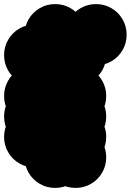

<svg xmlns="http://www.w3.org/2000/svg" viewBox="-70 -820 640 940"><path d="M150 -50Q150 -91 170 -125.5Q190 -160 224.5 -180Q259 -200 300 -200Q341 -200 375.5 -180Q410 -160 430 -125.5Q450 -91 450 -50Q450 -9 430 25.5Q410 60 375.5 80Q341 100 300 100Q259 100 224.5 80Q190 60 170 25.5Q150 -9 150 -50ZM150 -150Q150 -191 170 -225.5Q190 -260 224.5 -280Q259 -300 300 -300Q341 -300 375.5 -280Q410 -260 430 -225.5Q450 -191 450 -150Q450 -109 430 -74.5Q410 -40 375.5 -20Q341 0 300 0Q259 0 224.5 -20Q190 -40 170 -74.5Q150 -109 150 -150ZM150 -250Q150 -291 170 -325.5Q190 -360 224.5 -380Q259 -400 300 -400Q341 -400 375.5 -380Q410 -360 430 -325.5Q450 -291 450 -250Q450 -209 430 -174.5Q410 -140 375.5 -120Q341 -100 300 -100Q259 -100 224.5 -120Q190 -140 170 -174.5Q150 -209 150 -250ZM150 -350Q150 -391 170 -425.5Q190 -460 224.5 -480Q259 -500 300 -500Q341 -500 375.5 -480Q410 -460 430 -425.5Q450 -391 450 -350Q450 -309 430 -274.5Q410 -240 375.5 -220Q341 -200 300 -200Q259 -200 224.5 -220Q190 -240 170 -274.5Q150 -309 150 -350ZM-50 -350Q-50 -391 -30 -425.5Q-10 -460 24.5 -480Q59 -500 100 -500Q141 -500 175.5 -480Q210 -460 230 -425.5Q250 -391 250 -350Q250 -309 230 -274.5Q210 -240 175.5 -220Q141 -200 100 -200Q59 -200 24.5 -220Q-10 -240 -30 -274.5Q-50 -309 -50 -350ZM-50 -250Q-50 -291 -30 -325.5Q-10 -360 24.5 -380Q59 -400 100 -400Q141 -400 175.5 -380Q210 -360 230 -325.5Q250 -291 250 -250Q250 -209 230 -174.5Q210 -140 175.5 -120Q141 -100 100 -100Q59 -100 24.5 -120Q-10 -140 -30 -174.5Q-50 -209 -50 -250ZM-50 -150Q-50 -191 -30 -225.5Q-10 -260 24.5 -280Q59 -300 100 -300Q141 -300 175.5 -280Q210 -260 230 -225.5Q250 -191 250 -150Q250 -109 230 -74.5Q210 -40 175.5 -20Q141 0 100 0Q59 0 24.5 -20Q-10 -40 -30 -74.5Q-50 -109 -50 -150ZM50 -50Q50 -91 70 -125.5Q90 -160 124.5 -180Q159 -200 200 -200Q241 -200 275.5 -180Q310 -160 330 -125.5Q350 -91 350 -50Q350 -9 330 25.5Q310 60 275.5 80Q241 100 200 100Q159 100 124.5 80Q90 60 70 25.5Q50 -9 50 -50ZM250 -650Q250 -691 270 -725.5Q290 -760 324.5 -780Q359 -800 400 -800Q441 -800 475.5 -780Q510 -760 530 -725.5Q550 -691 550 -650Q550 -609 530 -574.5Q510 -540 475.5 -520Q441 -500 400 -500Q359 -500 324.5 -520Q290 -540 270 -574.5Q250 -609 250 -650ZM150 -550Q150 -591 170 -625.5Q190 -660 224.5 -680Q259 -700 300 -700Q341 -700 375.5 -680Q410 -660 430 -625.5Q450 -591 450 -550Q450 -509 430 -474.5Q410 -440 375.5 -420Q341 -400 300 -400Q259 -400 224.5 -420Q190 -440 170 -474.5Q150 -509 150 -550ZM50 -650Q50 -691 70 -725.5Q90 -760 124.5 -780Q159 -800 200 -800Q241 -800 275.5 -780Q310 -760 330 -725.5Q350 -691 350 -650Q350 -609 330 -574.5Q310 -540 275.5 -520Q241 -500 200 -500Q159 -500 124.5 -520Q90 -540 70 -574.5Q50 -609 50 -650ZM-50 -550Q-50 -591 -30 -625.5Q-10 -660 24.5 -680Q59 -700 100 -700Q141 -700 175.5 -680Q210 -660 230 -625.5Q250 -591 250 -550Q250 -509 230 -474.5Q210 -440 175.5 -420Q141 -400 100 -400Q59 -400 24.5 -420Q-10 -440 -30 -474.5Q-50 -509 -50 -550Z"/></svg>

Font: TINY 5x3
Style: Regular
Weight: 400
Designer: Jack Halten Fahnestock
Foundry: Velvetyne Type Foundry
Version: Version 1.002